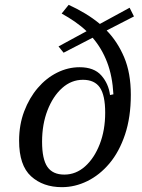

<svg xmlns="http://www.w3.org/2000/svg" viewBox="-20 -762 588 794"><path d="M236 12Q158 12 108.5 -33Q59 -78 59 -180Q59 -246 80 -301.5Q101 -357 136 -398Q171 -439 216 -461.5Q261 -484 309 -484Q369 -484 399 -450Q429 -416 435 -369L449 -372Q445 -447 423 -504.5Q401 -562 363 -606L243 -544L222 -570L338 -633Q316 -654 290 -672Q264 -690 235 -706L264 -742Q299 -726 331.5 -706.5Q364 -687 393 -663L516 -730L534 -694L421 -636Q466 -590 493.5 -525Q521 -460 521 -370Q521 -277 497 -205.5Q473 -134 432.5 -86Q392 -38 341 -13Q290 12 236 12ZM246 -40Q294 -40 332 -74Q370 -108 392.5 -166Q415 -224 415 -296Q415 -368 393 -400Q371 -432 323 -432Q275 -432 237 -398Q199 -364 176.5 -306Q154 -248 154 -176Q154 -104 176 -72Q198 -40 246 -40Z"/></svg>

Font: Source Serif 4 Caption
Style: Italic
Weight: 400
Italic angle: -12°
Designer: Frank Grießhammer
Foundry: Adobe Systems Incorporated
Version: Version 4.004;hotconv 1.0.117;makeotfexe 2.5.65602